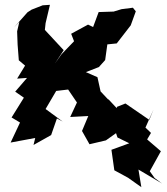

<svg xmlns="http://www.w3.org/2000/svg" viewBox="-20 -564 692 796"><path d="M261 -195 299 -139 271 -79 346 -83 320 -21 351 34 419 18 495 -36 520 26 593 -11 561 -70 480 -80 485 -93 430 -152H428L397 -185L384 -244L336 -265L390 -286L416 -315L425 -380L464 -384L522 -459L543 -517L531 -532L484 -526L451 -516L389 -514L366 -452L345 -462L275 -424L287 -393L235 -339L208 -301L244 -356L166 -440L169 -468L187 -544L157 -542L111 -524L94 -513L38 -450L60 -473L51 -434L53 -379L58 -314L84 -292L51 -238L92 -241L43 -184L79 -159L28 -77L63 -56L24 27L126 8L119 37L192 -4L216 -73L240 -60L169 -112L213 -187L298 -197ZM621 174 601 146 647 63 590 14 606 -13 583 -35 616 -109 599 -67 500 -135 465 -121 450 -45 467 6 516 30 442 57 454 142 511 173 566 212 554 139 652 197Z"/></svg>

Font: Asimov Aggro
Style: Medium
Weight: 500
Designer: Google
Version: Version 2.000980; 2014